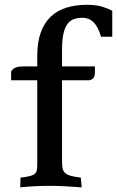

<svg xmlns="http://www.w3.org/2000/svg" viewBox="-20 -784 494 810"><path d="M66.4 -34.7Q92.8 -37.6 107.2 -41.5Q121.6 -45.4 128.2 -52.2Q134.8 -59.1 136 -70.1Q137.2 -81.1 137.2 -97.7V-445.3H26.9V-481.9Q33.7 -494.6 46.6 -499.3Q59.6 -503.9 79.1 -503.9H137.2V-548.8Q137.2 -606.4 152.1 -647.2Q167 -688 194.3 -713.9Q221.7 -739.7 260.3 -751.7Q298.8 -763.7 346.2 -763.7Q385.3 -763.7 410.9 -755.9Q436.5 -748 453.6 -738.3V-628.9H406.2Q399.9 -651.4 391.6 -666.7Q383.3 -682.1 373.3 -691.4Q363.3 -700.7 352.1 -704.8Q340.8 -709 328.6 -709Q305.7 -709 289.3 -702.4Q272.9 -695.8 262.5 -679.9Q252 -664.1 246.8 -637.7Q241.7 -611.3 241.7 -571.3V-503.9H380.4V-478.5Q380.4 -463.4 374.8 -455.8Q369.1 -448.2 356.9 -445.3H241.7V-116.2Q241.7 -94.7 242.9 -80.6Q244.1 -66.4 251.7 -57.4Q259.3 -48.3 275.4 -43.2Q291.5 -38.1 320.8 -34.7L324.7 6.3Q285.2 3.4 252.9 1.7Q220.7 0 189.5 0Q159.7 0 129.6 1.5Q99.6 2.9 65.4 6.3Z"/></svg>

Font: Tienne
Style: Regular
Weight: 400
Designer: vernon adams
Foundry: vernon adams
Version: Version 1.001